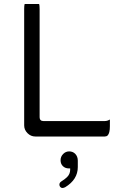

<svg xmlns="http://www.w3.org/2000/svg" viewBox="-20 -687 602 958"><path d="M305.2 247.1Q368.2 209 368.2 146.5V114.3Q368.2 93.8 355 80.1Q342.8 68.4 325.2 68.4Q307.6 68.4 294.9 81.5Q282.2 94.7 282.2 112.3Q282.2 130.9 293.9 142.1Q305.7 153.3 323.2 153.3H330.1V160.2Q330.1 181.2 314.5 196.8Q304.2 207 285.2 218.8Q279.8 222.7 278.1 226.6Q276.4 230.5 276.4 234.4Q276.4 241.2 280.8 246.1Q285.2 251 291.3 251Q297.4 251 305.2 247.1ZM103 -667Q100.6 -660.6 100.6 -641.6V-61.5Q100.6 -39.1 117.2 -22.5Q133.8 -5.9 156.2 -5.9H502.9Q511.7 -5.9 517.1 -11.2Q528.3 -22.5 528.3 -57.6V-90.8Q516.1 -83 502.9 -83H196.3Q187.5 -83 182.6 -87.9Q177.7 -92.8 177.7 -101.6V-641.6Q177.7 -660.6 175.3 -667Z"/></svg>

Font: YuPearl-Light
Style: Light
Weight: 300
Designer: Max Yao
Foundry: Max-Everyday
Version: Version 1.011; ttfautohint (v1.8.3)